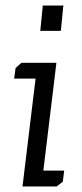

<svg xmlns="http://www.w3.org/2000/svg" viewBox="-20 -671 295 691"><path d="M125 -560 134 -651H208L199 -560ZM36 -426 57 -445H183L136 -57H211L206 -17L184 0H61L108 -388H31Z"/></svg>

Font: Zilla Slab Regular
Style: Italic
Weight: 400
Italic angle: -6°
Designer: Typotheque.com
Foundry: Typotheque type foundry
Version: Version 1.1; 2017; ttfautohint (v1.6)